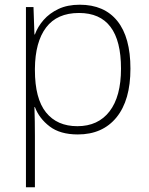

<svg xmlns="http://www.w3.org/2000/svg" viewBox="-20 -560 630 814"><path d="M318 -540Q422 -540 477.5 -471Q533 -402 533 -269Q533 -135 474 -62.5Q415 10 310 10Q235 10 190.5 -24Q146 -58 128 -106H126Q127 -76 127.5 -44.5Q128 -13 128 16V234H90V-530H122L126 -414H128Q140 -447 165 -475.5Q190 -504 228 -522Q266 -540 318 -540ZM315 -505Q222 -505 175.5 -443.5Q129 -382 128 -269V-263Q128 -142 175 -83.5Q222 -25 308 -25Q396 -25 444.5 -88Q493 -151 493 -269Q493 -505 315 -505Z"/></svg>

Font: Noto Sans Gujarati ExtraLight
Style: Regular
Weight: 200
Designer: Jelle Bosma - Monotype Design Team, Universal Thirst
Foundry: Monotype Imaging Inc.
Version: Version 2.106; ttfautohint (v1.8.4.7-5d5b)